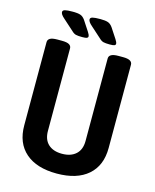

<svg xmlns="http://www.w3.org/2000/svg" viewBox="-128 -957 846 1050"><g transform="rotate(15 295.0 -432.0)"><path d="M295 7Q181 7 118.5 -47.5Q56 -102 56 -202V-673Q56 -687 68.5 -694.5Q81 -702 110 -702H135Q164 -702 176.5 -694.5Q189 -687 189 -673V-206Q189 -157 217 -131Q245 -105 295 -105Q345 -105 373.5 -131Q402 -157 402 -206V-673Q402 -702 455 -702H481Q509 -702 521.5 -694.5Q534 -687 534 -673V-202Q534 -102 471.5 -47.5Q409 7 295 7ZM237 -750Q213 -750 201 -753Q189 -756 177 -768L119 -820Q105 -832 100 -840Q95 -848 95 -854Q95 -864 108 -867.5Q121 -871 153 -871Q180 -871 195 -866Q210 -861 222 -844L260 -786Q270 -771 270 -762Q270 -756 263.5 -753Q257 -750 237 -750ZM393 -750Q369 -750 357 -753Q345 -756 333 -768L275 -820Q261 -832 256 -840Q251 -848 251 -854Q251 -864 264 -867.5Q277 -871 309 -871Q336 -871 351 -866Q366 -861 378 -844L416 -786Q426 -771 426 -762Q426 -756 419.5 -753Q413 -750 393 -750Z"/></g></svg>

Font: Asap Condensed SemiBold
Style: Regular
Weight: 600
Width: 3
Designer: Pablo Cosgaya
Foundry: Omnibus-Type
Version: Version 3.001; ttfautohint (v1.8.4.7-5d5b)